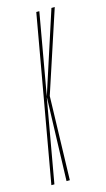

<svg xmlns="http://www.w3.org/2000/svg" viewBox="-133 -637 371 673"><g transform="rotate(-15 52.5 -300.0)"><path d="M-33.5 0 72.5 -600H83.5L31.5 -304.5L127.5 -600H139.5L42 -303.5L33.5 0H21.5L31 -300.5H30.5L-22.5 0Z"/></g></svg>

Font: Anybody UltraCondensed Thin
Style: Italic
Weight: 100
Width: 1
Italic angle: -10°
Designer: Tyler Finck
Foundry: Etcetera Type Company
Version: Version 1.010; ttfautohint (v1.8.3) -l 8 -r 50 -G 200 -x 14 